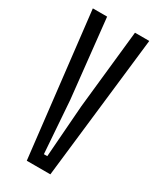

<svg xmlns="http://www.w3.org/2000/svg" viewBox="-203 -866 773 931"><g transform="rotate(30 184.0 -400.0)"><path d="M118 0 26 -800H106L153 -361L174 -69H193L215 -361L262 -800H342L250 0Z"/></g></svg>

Font: Big Shoulders Display Medium
Style: Regular
Weight: 500
Designer: Patric King
Foundry: XO Type Co
Version: Version 1.000; ttfautohint (v1.8.2)